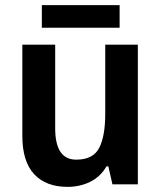

<svg xmlns="http://www.w3.org/2000/svg" viewBox="-20 -718 627 748"><path d="M517 -544V0H418L402 -70H395Q371 -29 331 -9.5Q291 10 243 10Q159 10 113 -39.5Q67 -89 67 -189V-544H195V-218Q195 -96 277 -96Q343 -96 366.5 -142Q390 -188 390 -274V-544ZM446 -698V-610H143V-698Z"/></svg>

Font: Noto Sans Bengali SemiCondensed SemiBold
Style: Regular
Weight: 600
Width: 4
Designer: Joana Ranito - Universal Thirst; Jelle Bosma - Monotype Design Team
Foundry: Universal Thirst ehf.
Version: Version 3.000; ttfautohint (v1.8.4.7-5d5b)